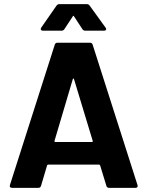

<svg xmlns="http://www.w3.org/2000/svg" viewBox="-20 -906 711 926"><path d="M493 -10 463 -108Q461 -112 458 -112H212Q209 -112 207 -108L178 -10Q175 0 165 0H38Q32 0 29 -3.5Q26 -7 28 -14L244 -690Q247 -700 257 -700H414Q424 -700 427 -690L643 -14Q644 -12 644 -9Q644 0 633 0H506Q496 0 493 -10ZM247 -221H423Q429 -221 427 -227L337 -524Q336 -528 334 -527.5Q332 -527 331 -524L243 -227Q242 -221 247 -221ZM179 -773 252 -878Q257 -886 266 -886H399Q408 -886 413 -878L489 -773Q492 -769 492 -766Q492 -758 481 -758H391Q382 -758 377 -766L337 -827Q334 -833 331 -827L291 -766Q286 -758 277 -758H187Q180 -758 177.5 -762.5Q175 -767 179 -773Z"/></svg>

Font: UMi
Style: Bold
Weight: 700
Designer: Peter Middis
Foundry: We Are UMi
Version: Version 1.0